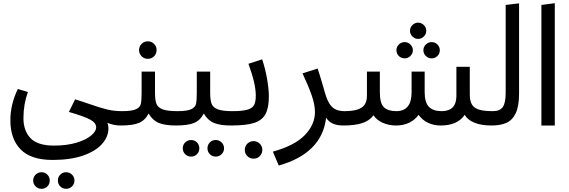

<svg xmlns="http://www.w3.org/2000/svg" viewBox="-20 -787 3569 1204"><path d="M737 0Q692 0 653 -17Q660 -2 660 18Q660 70 620 115.5Q580 161 501 188.5Q422 216 310 216Q174 216 109.5 150Q45 84 45 -33Q45 -133 92 -229L155 -210Q127 -133 127 -46Q127 33 171.5 79.5Q216 126 318 126Q400 126 460.5 107.5Q521 89 552 62.5Q583 36 583 11Q583 -16 546.5 -36.5Q510 -57 412 -85L451 -164Q475 -157 495.5 -150Q516 -143 534 -137Q605 -112 649.5 -101Q694 -90 745 -90L757 -45ZM188 345Q188 323 203.5 308Q219 293 240 293Q262 293 277 308Q292 323 292 345Q292 367 277 382Q262 397 240 397Q219 397 203.5 382Q188 367 188 345ZM343 345Q343 323 358 308Q373 293 395 293Q416 293 431.5 308Q447 323 447 345Q447 367 431.5 382Q416 397 395 397Q373 397 358 382Q343 367 343 345Z M1103 -45 1083 0Q1015 0 976 -16Q937 -32 912 -75Q889 -31 849.5 -15.5Q810 0 737 0L717 -45L746 -90Q807 -90 832.5 -102Q858 -114 863 -135Q868 -156 868 -205V-338H952V-205Q952 -159 961 -136Q970 -113 999.5 -101.5Q1029 -90 1091 -90ZM852 -473Q852 -496 868 -512Q884 -528 907 -528Q930 -528 946 -512Q962 -496 962 -473Q962 -450 946 -434Q930 -418 907 -418Q884 -418 868 -434Q852 -450 852 -473Z M1449 -45 1429 0Q1361 0 1322 -16Q1283 -32 1258 -75Q1235 -31 1195.5 -15.5Q1156 0 1083 0L1063 -45L1092 -90Q1153 -90 1178.5 -102Q1204 -114 1209 -135Q1214 -156 1214 -205V-338H1298V-205Q1298 -159 1307 -136Q1316 -113 1345.5 -101.5Q1375 -90 1437 -90ZM1126 143Q1126 121 1141.5 106Q1157 91 1178 91Q1200 91 1215 106Q1230 121 1230 143Q1230 165 1215 180Q1200 195 1178 195Q1157 195 1141.5 180Q1126 165 1126 143ZM1281 143Q1281 121 1296 106Q1311 91 1333 91Q1354 91 1369.5 106Q1385 121 1385 143Q1385 165 1369.5 180Q1354 195 1333 195Q1311 195 1296 180Q1281 165 1281 143Z M1584 -187Q1584 -225 1573 -272.5Q1562 -320 1538 -387L1624 -415Q1644 -355 1655 -291Q1666 -227 1666 -182Q1666 -110 1644.5 -71Q1623 -32 1573 -16Q1523 0 1429 0L1409 -45L1437 -90Q1499 -90 1530.5 -99Q1562 -108 1573 -128Q1584 -148 1584 -187ZM1515 153Q1515 130 1531 114Q1547 98 1570 98Q1593 98 1609 114Q1625 130 1625 153Q1625 176 1609 192Q1593 208 1570 208Q1547 208 1531 192Q1515 176 1515 153Z M2154 -45 2134 0Q2092 0 2066 -12.5Q2040 -25 2025 -49Q2012 64 1936.5 139Q1861 214 1728 251L1691 164Q1828 126 1891.5 60Q1955 -6 1955 -84Q1955 -131 1934 -191Q1913 -251 1877 -327L1972 -357Q1983 -325 2011 -229Q2025 -175 2041 -145.5Q2057 -116 2080.5 -103Q2104 -90 2142 -90Z M3083 -47 3063 0Q2997 0 2954 -18Q2911 -36 2894 -67Q2849 0 2743 0Q2699 0 2663 -17.5Q2627 -35 2605 -67Q2582 -35 2546 -17.5Q2510 0 2464 0Q2418 0 2380 -17Q2342 -34 2322 -64Q2296 -29 2250 -14.5Q2204 0 2134 0L2114 -46L2143 -90Q2212 -90 2246.5 -111.5Q2281 -133 2281 -187V-338H2362V-209Q2362 -138 2388 -114Q2414 -90 2465 -90Q2561 -90 2561 -208V-338H2643V-209Q2643 -145 2669.5 -117.5Q2696 -90 2749 -90Q2842 -90 2842 -186V-368H2926V-195Q2926 -154 2939.5 -131.5Q2953 -109 2984 -99.5Q3015 -90 3071 -90ZM2551 -594Q2551 -615 2566.5 -630Q2582 -645 2602 -645Q2622 -645 2637.5 -630Q2653 -615 2653 -594Q2653 -573 2637.5 -558Q2622 -543 2602 -543Q2582 -543 2566.5 -558Q2551 -573 2551 -594ZM2466 -472Q2466 -493 2481 -508Q2496 -523 2518 -523Q2538 -523 2553.5 -508Q2569 -493 2569 -472Q2569 -451 2553.5 -436Q2538 -421 2518 -421Q2496 -421 2481 -436Q2466 -451 2466 -472ZM2635 -472Q2635 -493 2650.5 -508Q2666 -523 2686 -523Q2708 -523 2723 -508Q2738 -493 2738 -472Q2738 -451 2723 -436Q2708 -421 2686 -421Q2666 -421 2650.5 -436Q2635 -451 2635 -472Z M3043 -45 3071 -90Q3115 -90 3133 -116Q3151 -142 3151 -205V-756L3235 -766V-201Q3235 -121 3214 -77Q3193 -33 3155.5 -16.5Q3118 0 3063 0Z M3375 0V-756L3459 -767V0Z"/></svg>

Font: FiraGO
Style: Regular
Weight: 400
Designer: bBox Type
Foundry: bBox Type GmbH
Version: Version 1.001;April 20, 2020;FontCreator 12.0.0.2555 64-bit